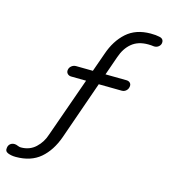

<svg xmlns="http://www.w3.org/2000/svg" viewBox="-155 -763 837 927"><g transform="rotate(15 263.0 -299.0)"><path d="M8.8 73.2Q-13.7 73.2 -30.8 66.4Q-47.9 59.6 -43.9 40Q-42 28.3 -33.7 21.5Q-25.4 14.6 -12.7 14.6Q-4.9 14.6 3.9 18.6Q12.7 22.5 20.5 22.5Q64.5 22.5 94.2 -5.4Q124 -33.2 136.7 -74.2L293.9 -518.6Q317.4 -587.9 363.8 -629.4Q410.2 -670.9 484.4 -670.9Q498 -670.9 508.8 -669.9Q519.5 -668.9 527.3 -667Q540 -665 545.4 -657.2Q550.8 -649.4 547.9 -636.7Q544.9 -627 535.6 -620.6Q526.4 -614.3 513.7 -615.2Q507.8 -616.2 500.5 -616.7Q493.2 -617.2 485.4 -617.2Q435.5 -617.2 404.3 -591.3Q373 -565.4 357.4 -519.5L203.1 -78.1Q177.7 -6.8 130.9 33.2Q84 73.2 8.8 73.2ZM167 -371.1Q155.3 -371.1 147.9 -378.9Q140.6 -386.7 142.6 -398.4Q144.5 -410.2 154.3 -418Q164.1 -425.8 176.8 -425.8L428.7 -422.9Q441.4 -422.9 448.2 -415Q455.1 -407.2 452.1 -394.5Q450.2 -383.8 441.4 -376Q432.6 -368.2 419.9 -368.2Z"/></g></svg>

Font: Quicksand
Style: Italic
Weight: 400
Designer: Andrew Paglinawan
Foundry: Andrew Paglinawan
Version: Version 3.006